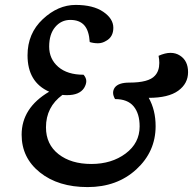

<svg xmlns="http://www.w3.org/2000/svg" viewBox="-20 -752 785 781"><path d="M712 -526Q745 -505 745 -458.5Q745 -412 705 -383Q665 -354 585 -354Q613 -304 613 -239Q613 -135 534.5 -63Q456 9 336.5 9Q217 9 142.5 -50.5Q68 -110 68 -204Q68 -313 180 -379Q92 -418 92 -527Q92 -616 154 -674Q216 -732 287.5 -732Q359 -732 400 -704Q441 -676 441 -639Q441 -602 412 -586Q396 -576 378.5 -576Q361 -576 345 -581Q342 -628 322.5 -649.5Q303 -671 266 -671Q229 -671 204.5 -642Q180 -613 180 -562.5Q180 -512 217 -480Q254 -448 320 -448Q331 -435 331 -422Q331 -409 322 -394Q303 -365 253 -365Q240 -365 234 -366Q167 -317 167 -234Q167 -165 218 -125Q269 -85 351.5 -85Q434 -85 491 -127.5Q548 -170 548 -238Q548 -290 523.5 -319.5Q499 -349 448 -349Q440 -363 440 -374.5Q440 -386 447 -396Q462 -416 506 -416Q585 -416 610 -444Q628 -463 628 -496Q628 -510 625 -525Q652 -537 673.5 -537Q695 -537 712 -526Z"/></svg>

Font: Laila Medium
Style: Regular
Weight: 500
Designer: Hitesh Malaviya
Foundry: Indian Type Foundry
Version: Version 1.302;PS 1.0;hotconv 1.0.78;makeotf.lib2.5.61930; tt